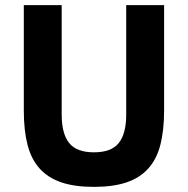

<svg xmlns="http://www.w3.org/2000/svg" viewBox="-20 -718 734 750"><path d="M221 -698V-270Q221 -196 250 -159.5Q279 -123 347 -123Q415 -123 444 -159.5Q473 -196 473 -270V-698H621V-286Q621 -209 606.5 -152.5Q592 -96 559 -59.5Q526 -23 474 -5.5Q422 12 347 12Q272 12 220 -5.5Q168 -23 135 -59.5Q102 -96 87.5 -152.5Q73 -209 73 -286V-698Z"/></svg>

Font: IBM Plex Sans Arabic
Style: Bold
Weight: 700
Designer: Mike Abbink, Paul van der Laan, Pieter van Rosmalen, Wael Morcos, Khajak Apelian
Foundry: Bold Monday
Version: Version 1.2